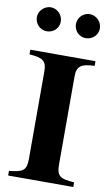

<svg xmlns="http://www.w3.org/2000/svg" viewBox="-100 -966 588 1016"><g transform="rotate(10 194.5 -458.0)"><path d="M89 -916C54 -916 24 -886 24 -852C24 -816 53 -787 88 -787C125 -787 153 -815 153 -850C153 -886 123 -916 89 -916ZM298 -916C263 -916 234 -887 234 -852C234 -816 262 -787 297 -787C334 -787 363 -815 363 -850C363 -886 333 -916 298 -916ZM113 -106C113 -44 95 -32 20 -25V0H370V-25C294 -30 275 -41 275 -106V-576C275 -632 296 -648 370 -651V-676H20V-651C92 -646 113 -632 113 -576Z"/></g></svg>

Font: XITS Math
Style: Bold
Weight: 700
Designer: MicroPress Inc., with final additions and corrections provided by Coen Hoffman, Elsevier (retired)
Version: Version 1.105